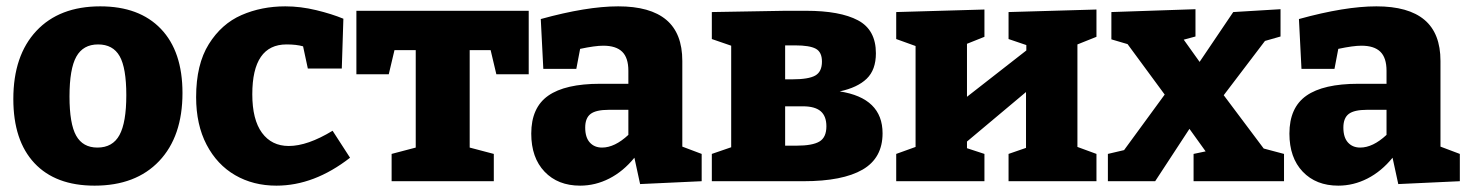

<svg xmlns="http://www.w3.org/2000/svg" viewBox="-20 -571 4627 605"><path d="M555 -278Q555 -141 481.5 -63.5Q408 14 278 14Q155 14 88.5 -57Q22 -128 22 -259Q22 -396 94.5 -473.5Q167 -551 296 -551Q419 -551 487 -480Q555 -409 555 -278ZM199 -267Q199 -181 220 -143.5Q241 -106 287 -106Q335 -106 356.5 -145.5Q378 -185 378 -271Q378 -357 357 -394Q336 -431 289 -431Q242 -431 220.5 -392.5Q199 -354 199 -267Z M1083 -74Q970 14 851 14Q778 14 721 -19Q664 -52 631 -115Q598 -178 598 -265Q598 -368 638 -432Q678 -496 741 -523.5Q804 -551 879 -551Q927 -551 976.5 -539Q1026 -527 1062 -512L1057 -355H950L935 -425Q914 -431 883 -431Q775 -431 775 -274Q775 -194 805.5 -152.5Q836 -111 890 -111Q949 -111 1028 -159Z M1103 -337V-537H1646V-337H1544L1526 -413H1460V-106L1536 -86V0H1214V-86L1290 -106V-413H1223L1205 -337Z M2130 -109 2191 -86V0L1997 9L1979 -74Q1944 -31 1900 -8.5Q1856 14 1808 14Q1738 14 1696 -30Q1654 -74 1654 -150Q1654 -232 1707.5 -269.5Q1761 -307 1871 -307H1960V-348Q1960 -389 1940.5 -408Q1921 -427 1881 -427Q1855 -427 1808 -417L1796 -354H1692L1684 -511Q1829 -551 1928 -551Q2029 -551 2079.5 -508.5Q2130 -466 2130 -379ZM1960 -146V-225H1899Q1858 -225 1841 -212Q1824 -199 1824 -169Q1824 -138 1838.5 -122Q1853 -106 1877 -106Q1917 -106 1960 -146Z M2761 -151Q2761 -73 2698 -36.5Q2635 0 2512 0H2223V-86L2284 -107V-427L2223 -448V-533L2454 -537H2520Q2627 -537 2683.5 -507Q2740 -477 2740 -403Q2740 -351 2711 -323Q2682 -295 2626 -283Q2761 -262 2761 -151ZM2454 -428V-321H2476Q2528 -321 2549 -333Q2570 -345 2570 -377Q2570 -407 2550.5 -417.5Q2531 -428 2486 -428ZM2490 -112Q2540 -112 2562 -125Q2584 -138 2584 -173Q2584 -205 2566 -220.5Q2548 -236 2510 -236H2454V-112Z M3435 -541V-455L3375 -431V-108L3435 -86V0H3158V-86L3213 -105V-281L3027 -125V-104L3082 -86V0H2804V-86L2865 -108V-426L2804 -448V-533L3082 -541V-455L3027 -433V-266L3214 -412V-429L3158 -448V-533Z M3836 -271 3962 -103 4026 -86V0H3741V-86L3779 -94L3728 -165L3620 0H3471V-86L3522 -98L3650 -273L3533 -432L3482 -447V-533L3747 -542V-456L3710 -446L3760 -376L3866 -533L4015 -542V-456L3966 -442Z M4519 -109 4580 -86V0L4386 9L4368 -74Q4333 -31 4289 -8.5Q4245 14 4197 14Q4127 14 4085 -30Q4043 -74 4043 -150Q4043 -232 4096.5 -269.5Q4150 -307 4260 -307H4349V-348Q4349 -389 4329.5 -408Q4310 -427 4270 -427Q4244 -427 4197 -417L4185 -354H4081L4073 -511Q4218 -551 4317 -551Q4418 -551 4468.5 -508.5Q4519 -466 4519 -379ZM4349 -146V-225H4288Q4247 -225 4230 -212Q4213 -199 4213 -169Q4213 -138 4227.5 -122Q4242 -106 4266 -106Q4306 -106 4349 -146Z"/></svg>

Font: Bitter Pro ExtraBold
Style: Regular
Weight: 800
Designer: Sol Matas, and Bitter project Authors
Foundry: Sol Matas
Version: Version 1.010